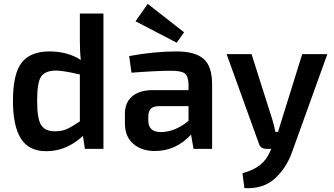

<svg xmlns="http://www.w3.org/2000/svg" viewBox="-20 -770 1726 993"><path d="M393 -700H515V0H419L409 -67Q324 12 219 12Q129 12 88 -53.5Q47 -119 47 -248Q47 -389 92.5 -446.5Q138 -504 235 -504Q330 -504 398 -460Q393 -500 393 -559ZM172 -249Q172 -156 192.5 -123.5Q213 -91 264 -91Q298 -91 323 -101.5Q348 -112 393 -142V-385Q305 -405 271 -405Q214 -405 193 -374.5Q172 -344 172 -249Z M932 -603 894 -549 681 -660 744 -750ZM893 -504Q988 -504 1032.5 -466Q1077 -428 1077 -333V0H981L968 -74Q890 11 781 11Q712 11 669 -26.5Q626 -64 626 -131V-181Q626 -240 664 -272Q702 -304 771 -304H955V-334Q954 -376 936 -390Q918 -404 865 -404Q788 -404 660 -394L648 -480Q777 -504 893 -504ZM747 -147Q747 -87 811 -87Q885 -87 955 -145V-221H799Q770 -220 758.5 -206Q747 -192 747 -166Z M1543 -490H1673L1491 15Q1462 98 1402 153Q1342 208 1244 203L1234 126Q1292 110 1326 82.5Q1360 55 1378 11L1383 0H1359Q1326 0 1318 -30L1152 -490H1281L1388 -153Q1398 -122 1404 -88H1418L1438 -153Z"/></svg>

Font: Exo 2 Semi Bold
Style: Regular
Weight: 600
Designer: Natanael Gama
Version: Version 1.001;PS 001.001;hotconv 1.0.88;makeotf.lib2.5.64775